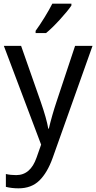

<svg xmlns="http://www.w3.org/2000/svg" viewBox="-20 -786 524 1046"><path d="M95 -536 202 -231Q234 -139 243 -85H246Q263 -157 288 -232L389 -536H484L267 74Q238 155 194.5 197.5Q151 240 81 240Q44 240 12 232V162Q38 168 68 168Q146 168 179 73L204 2L1 -536ZM369 -756Q349 -726 306 -679Q263 -632 231 -606H174V-618Q196 -648 222.5 -691Q249 -734 265 -766H369Z"/></svg>

Font: Noto Sans Display
Style: Regular
Weight: 400
Designer: Monotype Design team
Foundry: Monotype Imaging Inc.
Version: Version 1.000